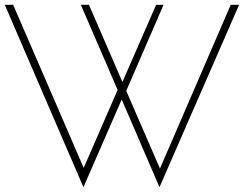

<svg xmlns="http://www.w3.org/2000/svg" viewBox="-20 -770 1020 803"><path d="M647 13 489 -354 329 13 0 -750H35L330 -68L472 -394L318 -750H352L492 -427L633 -750H664L508 -390L649 -65L945 -750H980Z"/></svg>

Font: Poiret One
Style: Regular
Weight: 400
Designer: Denis Masharov (denis.masharov@gmail.com), Cyreal (Charset Expansion)
Foundry: Denis Masharov
Version: Version 1.101